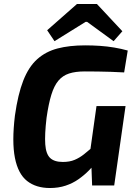

<svg xmlns="http://www.w3.org/2000/svg" viewBox="-20 -932 687 965"><path d="M408 -704Q446 -704 482.5 -701.5Q519 -699 554.5 -693Q590 -687 622 -678L604 -568Q570 -570 537 -571Q504 -572 472 -572.5Q440 -573 406 -573Q359 -573 327 -562.5Q295 -552 273.5 -526.5Q252 -501 238 -455.5Q224 -410 214 -340Q204 -255 207.5 -206.5Q211 -158 232 -138Q253 -118 296 -118Q330 -118 355 -128.5Q380 -139 402 -156.5Q424 -174 446 -193L468 -121Q450 -99 427 -75.5Q404 -52 375 -31.5Q346 -11 310 1Q274 13 231 13Q161 13 116 -22.5Q71 -58 55 -138.5Q39 -219 55 -351Q70 -458 97 -527Q124 -596 167 -634.5Q210 -673 269.5 -688.5Q329 -704 408 -704ZM611 -399 554 0H443L439 -108L428 -136L465 -399ZM467 -912 595 -775 551 -725 418 -822H410L254 -725L217 -780L367 -912Z"/></svg>

Font: Exo 2
Style: Bold Italic
Weight: 700
Italic angle: -8°
Designer: Natanael Gama
Foundry: Natanael Gama
Version: Version 2.010